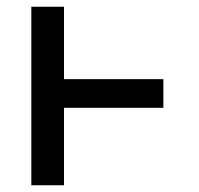

<svg xmlns="http://www.w3.org/2000/svg" viewBox="-20 -550 590 570"><path d="M73 0V-530H170V-315H465V-230H170V0Z"/></svg>

Font: Lode Dark Term
Style: Bold
Weight: 700
Monospace: yes
Designer: Belleve Invis
Foundry: Belleve Invis
Version: Version 29.2.0